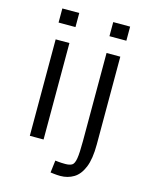

<svg xmlns="http://www.w3.org/2000/svg" viewBox="-137 -852 875 1119"><g transform="rotate(15 301.0 -293.0)"><path d="M97 -681V-766H199V-681ZM106 0V-582H189V0ZM404 -681V-766H506V-681ZM338 180Q319 180 298.5 177.5Q278 175 278 175L287 101Q287 101 305 103Q323 105 348 105Q374 105 388 96.5Q402 88 407.5 55Q413 22 413 -50V-582H496V-53Q496 35 475 86Q454 137 418 158.5Q382 180 338 180Z"/></g></svg>

Font: Ruda
Style: Regular
Weight: 400
Designer: Mariela Monsalve and Angelina Sanchez
Foundry: Mariela Monsalve and Angelina Sanchez
Version: Version 2.000